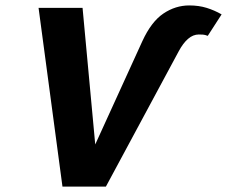

<svg xmlns="http://www.w3.org/2000/svg" viewBox="-20 -687 836 707"><path d="M210 0 122 -658H284L341 -44H280L504 -535Q537 -607 581.5 -637Q626 -667 677 -667Q712 -667 741 -658Q770 -649 796 -634L745 -555Q735 -559 727.5 -559.5Q720 -560 712 -560Q691 -560 672.5 -544Q654 -528 638 -498L370 0Z"/></svg>

Font: Ysabeau ExtraBold
Style: Italic
Weight: 800
Italic angle: -12°
Designer: Christian Thalmann (Catharsis Fonts)
Version: Version 2.002